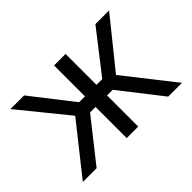

<svg xmlns="http://www.w3.org/2000/svg" viewBox="-100 -761 991 991"><g transform="rotate(-45 396.0 -265.0)"><path d="M248 -269.5 36.1 -530.3H135.7L311.5 -304.7H354.5V-530.3H438.5V-304.7H480.5L656.2 -530.3H755.9L545.9 -269.5L757.8 0H657.2L479.5 -227.5H438.5V0H354.5V-227.5H314.5L134.8 0H34.2Z"/></g></svg>

Font: WEMIX Pretendard
Style: Regular
Weight: 400
Designer: Base glyphs from Inter by Rasmus Andersson; Hangeul glyphs from Noto Sans CJK(Source Han Sans) by Jang Soo-young and Kan
Foundry: Kil Hyung-jin
Version: Version 1.000